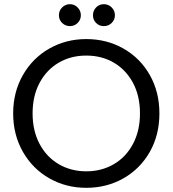

<svg xmlns="http://www.w3.org/2000/svg" viewBox="-20 -892 826 919"><path d="M393 7Q296 7 216 -38.5Q136 -84 89.5 -165.5Q43 -247 43 -349Q43 -451 89.5 -532.5Q136 -614 216 -659.5Q296 -705 393 -705Q491 -705 571 -659.5Q651 -614 697 -533Q743 -452 743 -349Q743 -246 697 -165Q651 -84 571 -38.5Q491 7 393 7ZM393 -72Q466 -72 524.5 -106Q583 -140 616.5 -203Q650 -266 650 -349Q650 -433 616.5 -495.5Q583 -558 525 -592Q467 -626 393 -626Q319 -626 261 -592Q203 -558 169.5 -495.5Q136 -433 136 -349Q136 -266 169.5 -203Q203 -140 261.5 -106Q320 -72 393 -72ZM315 -767Q293 -767 277.5 -782Q262 -797 262 -819Q262 -841 277.5 -856.5Q293 -872 315 -872Q336 -872 351.5 -856.5Q367 -841 367 -819Q367 -797 351.5 -782Q336 -767 315 -767ZM477 -767Q455 -767 440 -782Q425 -797 425 -819Q425 -841 440 -856.5Q455 -872 477 -872Q499 -872 514.5 -856.5Q530 -841 530 -819Q530 -797 514.5 -782Q499 -767 477 -767Z"/></svg>

Font: A Bank Premium Regular
Style: Regular
Weight: 400
Designer: Ninad Kale (Devanagari), Jonny Pinhorn (Latin), Htun Naung (Myanmar)
Foundry: Indian Type Foundry
Version: 4.004